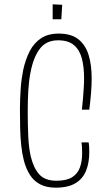

<svg xmlns="http://www.w3.org/2000/svg" viewBox="-20 -860 495 886"><path d="M237 6Q194 6 165 -9.5Q136 -25 118 -53Q100 -81 90 -120Q82 -151 78 -188.5Q74 -226 73 -268Q72 -310 72 -356Q72 -380 73 -404Q74 -428 75.5 -451Q77 -474 80 -495.5Q83 -517 87 -537Q98 -587 117.5 -624.5Q137 -662 169.5 -683.5Q202 -705 251 -705Q309 -705 342 -678.5Q375 -652 389 -606Q403 -560 403 -499Q403 -466 400 -429Q397 -392 392 -354H358Q361 -381 363 -406Q365 -431 366.5 -454.5Q368 -478 368 -499Q368 -552 357.5 -591Q347 -630 321 -652Q295 -674 248 -674Q193 -674 163.5 -634.5Q134 -595 121 -527Q117 -508 114.5 -486Q112 -464 110.5 -441Q109 -418 108.5 -393Q108 -368 108 -341Q108 -280 110.5 -228.5Q113 -177 122 -138Q135 -84 161.5 -55Q188 -26 240 -26Q287 -26 312.5 -42Q338 -58 348.5 -86.5Q359 -115 359 -152Q359 -163 358.5 -176.5Q358 -190 356 -203H389Q391 -191 391.5 -179.5Q392 -168 392 -157Q392 -110 377.5 -73Q363 -36 329 -15Q295 6 237 6ZM223 -771V-840L267 -838L263 -771Z"/></svg>

Font: Truculenta Thin
Style: Regular
Weight: 250
Version: Version 1.002